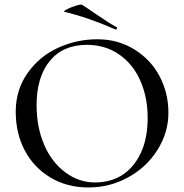

<svg xmlns="http://www.w3.org/2000/svg" viewBox="-20 -808 806 840"><path d="M359.9 -611.8Q255.9 -611.8 198 -541.5Q140.1 -471.2 140.1 -347.2Q140.1 -252 173.1 -175Q206.1 -98.1 265.6 -54Q325.2 -9.8 395 -9.8Q464.8 -9.8 515.9 -43Q566.9 -76.2 596.4 -139.6Q626 -203.1 626 -293Q626 -382.8 593.5 -455.8Q561 -528.8 500.5 -570.3Q439.9 -611.8 359.9 -611.8ZM88.4 -149.7Q48.8 -224.1 48.8 -319.6Q48.8 -415 100.8 -488.5Q152.8 -562 234.4 -599.1Q315.9 -636.2 406 -636.2Q496.1 -636.2 568.1 -591.6Q640.1 -546.9 678.5 -473.9Q716.8 -400.9 716.8 -314.5Q716.8 -228 668.9 -152.1Q621.1 -76.2 540.5 -32Q460 12.2 366.5 12.2Q272.9 12.2 200.4 -31.5Q127.9 -75.2 88.4 -149.7ZM484.9 -679.2Q365.2 -731.9 263.2 -755.9Q254.4 -757.8 271.7 -766.8Q289.1 -775.9 311.5 -783Q334 -790 338.9 -787.1Q355 -777.3 404.5 -743.2Q454.1 -709 490.2 -689Q492.2 -688 492.2 -685.1Q492.2 -682.1 490 -680.2Q487.8 -678.2 484.9 -679.2Z"/></svg>

Font: Cormorant-Medium
Style: Regular
Weight: 500
Designer: Christian Thalmann (Catharsis Fonts)
Version: Version 3.000